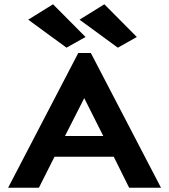

<svg xmlns="http://www.w3.org/2000/svg" viewBox="-20 -878 790 898"><path d="M584 0 512 -145H235L162 0H18L346 -630H405L733 0ZM374 -419 284 -242H463ZM291 -655 112 -786 228 -858 380 -705ZM531 -655 352 -786 468 -858 620 -705Z"/></svg>

Font: Inconsolata ExtraExpanded ExtraBold
Style: Regular
Weight: 800
Width: 8
Monospace: yes
Designer: Raph Levien, Cyreal, Brenton Simpson
Foundry: Raph Levien, Cyreal, Google
Version: Version 3.001; ttfautohint (v1.8.2.53-6de2)